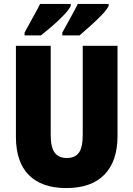

<svg xmlns="http://www.w3.org/2000/svg" viewBox="-20 -947 679 977"><path d="M578 -255Q578 -127 511.5 -58.5Q445 10 317 10Q193 10 127 -56Q61 -122 61 -251V-714H238V-261Q238 -197 258.5 -170Q279 -143 320 -143Q362 -143 381.5 -170Q401 -197 401 -262V-714H578ZM533 -917Q524 -898 497.5 -870.5Q471 -843 439.5 -815Q408 -787 385 -767H297V-781Q322 -827 343.5 -865.5Q365 -904 376 -927H533ZM340 -917Q331 -898 305 -870.5Q279 -843 247 -815.5Q215 -788 188 -767H105V-781Q130 -828 151.5 -866Q173 -904 184 -927H340Z"/></svg>

Font: Noto Sans Gujarati UI Condensed Black
Style: Regular
Weight: 900
Width: 3
Designer: Jelle Bosma - Monotype Design Team, Universal Thirst
Foundry: Monotype Imaging Inc.
Version: Version 2.106; ttfautohint (v1.8.4.7-5d5b)